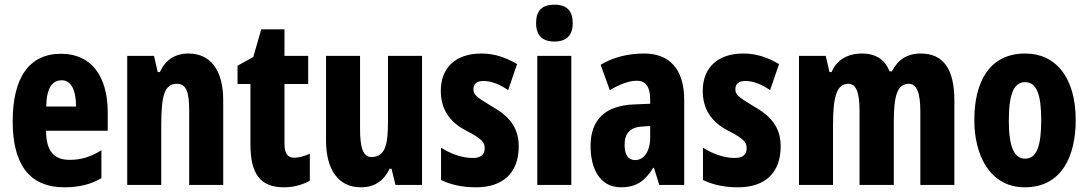

<svg xmlns="http://www.w3.org/2000/svg" viewBox="-20 -788 4638 818"><path d="M240 -559C104 -559 34 -456 34 -272C34 -94 100 10 255 10C315 10 367 -2 412 -29V-148C364 -118 324 -107 276 -107C209 -107 177 -145 176 -231H439V-309C439 -466 367 -559 240 -559ZM243 -446C281 -446 304 -408 304 -334H177C178 -415 204 -446 243 -446Z M783 -560C726 -560 685 -533 661 -481H652L636 -550H522V0H667V-258C667 -386 683 -431 734 -431C775 -431 786 -392 786 -317V0H931V-361C931 -489 877 -560 783 -560Z M1234 -116C1204 -116 1192 -136 1192 -175V-430H1293V-550H1192V-663H1093L1059 -545L992 -508V-430H1047V-172C1047 -49 1088 10 1189 10C1231 10 1267 0 1300 -18V-133C1275 -122 1253 -116 1234 -116Z M1778 -550H1633V-274C1633 -177 1624 -119 1562 -119C1527 -119 1514 -159 1514 -237V-550H1369V-191C1369 -65 1421 10 1518 10C1575 10 1615 -17 1640 -69H1648L1665 0H1778Z M2190 -165C2190 -249 2144 -296 2077 -334C2007 -376 1997 -385 1997 -408C1997 -431 2012 -443 2040 -443C2076 -443 2113 -426 2145 -404L2183 -515C2133 -544 2086 -560 2031 -560C1922 -560 1858 -500 1858 -401C1858 -323 1895 -269 1963 -233C2036 -196 2045 -180 2045 -157C2045 -128 2028 -115 1994 -115C1945 -115 1896 -135 1859 -159V-21C1905 1 1955 10 2008 10C2122 10 2190 -50 2190 -165Z M2342 -768C2288 -768 2264 -742 2264 -689C2264 -637 2291 -611 2342 -611C2393 -611 2420 -637 2420 -689C2420 -741 2396 -768 2342 -768ZM2414 -550H2269V0H2414Z M2724 -560C2654 -560 2590 -543 2539 -512L2578 -404C2624 -431 2662 -444 2693 -444C2732 -444 2750 -417 2750 -364V-346L2680 -343C2561 -338 2496 -281 2496 -165C2496 -76 2532 10 2625 10C2691 10 2728 -17 2763 -73H2766L2789 0H2895V-362C2895 -494 2832 -560 2724 -560ZM2716 -249 2750 -251V-201C2750 -143 2723 -106 2686 -106C2657 -106 2641 -127 2641 -171C2641 -221 2666 -246 2716 -249Z M3306 -165C3306 -249 3260 -296 3193 -334C3123 -376 3113 -385 3113 -408C3113 -431 3128 -443 3156 -443C3192 -443 3229 -426 3261 -404L3299 -515C3249 -544 3202 -560 3147 -560C3038 -560 2974 -500 2974 -401C2974 -323 3011 -269 3079 -233C3152 -196 3161 -180 3161 -157C3161 -128 3144 -115 3110 -115C3061 -115 3012 -135 2975 -159V-21C3021 1 3071 10 3124 10C3238 10 3306 -50 3306 -165Z M3903 -560C3844 -560 3805 -533 3780 -484H3770C3753 -528 3717 -560 3653 -560C3590 -560 3544 -532 3523 -481H3514L3498 -550H3384V0H3529V-255C3529 -374 3544 -431 3594 -431C3628 -431 3642 -393 3642 -316V0H3788V-271C3788 -380 3803 -431 3852 -431C3885 -431 3901 -393 3901 -315V0H4046V-360C4046 -495 3998 -560 3903 -560Z M4563 -276C4563 -458 4478 -560 4348 -560C4195 -560 4131 -439 4131 -276C4131 -126 4198 10 4346 10C4507 10 4563 -129 4563 -276ZM4278 -274C4278 -386 4299 -438 4347 -438C4397 -438 4416 -385 4416 -276C4416 -166 4397 -112 4347 -112C4299 -112 4278 -167 4278 -274Z"/></svg>

Font: Noto Sans Myanmar ExtraCondensed ExtraBold
Style: Regular
Weight: 800
Width: 2
Designer: Monotype Design Team
Foundry: Monotype Imaging Inc.
Version: Version 2.107